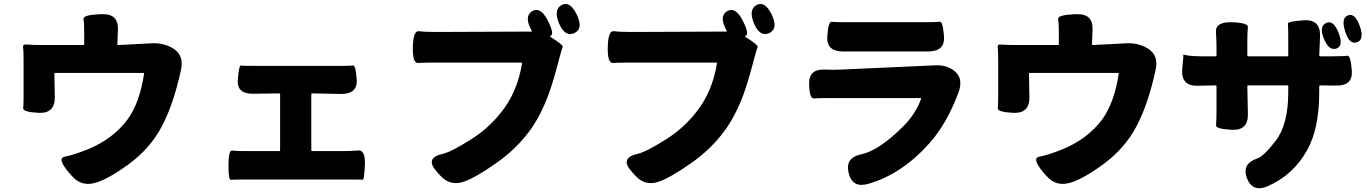

<svg xmlns="http://www.w3.org/2000/svg" viewBox="-20 -888 7040 985"><path d="M465 51Q396 69 349 15L334 -2Q270 -77 313 -84.5Q356 -92 433 -123Q561 -176 635 -276Q697 -362 719 -509Q720 -514 715 -514H264Q259 -514 259 -509L261 -391Q263 -306 180 -309Q97 -313 99 -332.5Q101 -352 101 -399V-571Q101 -631 98.5 -646.5Q96 -662 119 -659.5Q142 -657 203 -657H407Q412 -657 412 -662V-724Q412 -770 408.5 -790.5Q405 -811 492 -815H503Q589 -819 585 -733L582 -662Q582 -657 587 -657L761 -666Q819 -669 869 -639Q924 -605 909 -532Q872 -358 811.5 -242Q751 -126 638 -44Q531 34 465 51Z M1152 -41Q1153 -118 1170.5 -115.5Q1188 -113 1229 -113H1412Q1417 -113 1417 -118V-404Q1417 -409 1412 -409L1281 -407Q1194 -405 1200 -479Q1206 -554 1216 -552Q1226 -550 1278 -550H1734Q1777 -550 1791 -552Q1805 -554 1810 -480Q1815 -405 1728 -406L1582 -409Q1577 -409 1577 -404V-118Q1577 -113 1582 -113H1741Q1781 -113 1818 -116Q1855 -119 1852 -42Q1848 35 1841.5 34Q1835 33 1781 33H1229Q1176 33 1164 34.5Q1152 36 1152 -41Z M2357 45Q2288 67 2239 13L2222 -6Q2156 -78 2252 -99Q2296 -109 2398 -174Q2483 -227 2549 -309Q2634 -414 2658 -562Q2659 -567 2654 -567H2219Q2154 -567 2125 -565Q2096 -563 2098 -647Q2100 -732 2129.5 -728Q2159 -724 2219 -724L2706 -726Q2711 -726 2708 -730Q2667 -803 2709 -830Q2752 -856 2789 -785Q2826 -713 2805 -704Q2800 -702 2804 -699Q2872 -656 2867 -646.5Q2862 -637 2848 -584L2846 -576Q2819 -472 2794 -403Q2752 -290 2695 -214Q2626 -121 2524 -50Q2417 25 2357 45ZM2926 -718Q2878 -697 2848 -768Q2819 -839 2861 -862Q2904 -885 2939 -813Q2974 -740 2926 -718Z M3357 45Q3288 67 3239 13L3222 -6Q3156 -78 3252 -99Q3296 -109 3398 -174Q3483 -227 3549 -309Q3634 -414 3658 -562Q3659 -567 3654 -567H3219Q3154 -567 3125 -565Q3096 -563 3098 -647Q3100 -732 3129.5 -728Q3159 -724 3219 -724L3706 -726Q3711 -726 3708 -730Q3667 -803 3709 -830Q3752 -856 3789 -785Q3826 -713 3805 -704Q3800 -702 3804 -699Q3872 -656 3867 -646.5Q3862 -637 3848 -584L3846 -576Q3819 -472 3794 -403Q3752 -290 3695 -214Q3626 -121 3524 -50Q3417 25 3357 45ZM3926 -718Q3878 -697 3848 -768Q3819 -839 3861 -862Q3904 -885 3939 -813Q3974 -740 3926 -718Z M4435 55Q4353 79 4334 0Q4314 -78 4397 -96Q4489 -115 4614 -240Q4677 -303 4705 -380Q4707 -385 4702 -385H4252Q4181 -385 4156.5 -383Q4132 -381 4131 -458Q4129 -536 4215 -531Q4252 -529 4292 -531L4781 -553Q4844 -555 4883 -518Q4922 -481 4897 -413Q4838 -254 4748 -153Q4606 6 4435 55ZM4305 -624Q4219 -624 4224 -701Q4230 -778 4245.5 -776Q4261 -774 4331 -774H4710Q4785 -774 4801 -776.5Q4817 -779 4823 -701Q4828 -624 4742 -624Z M5465 51Q5396 69 5349 15L5334 -2Q5270 -77 5313 -84.5Q5356 -92 5433 -123Q5561 -176 5635 -276Q5697 -362 5719 -509Q5720 -514 5715 -514H5264Q5259 -514 5259 -509L5261 -391Q5263 -306 5180 -309Q5097 -313 5099 -332.5Q5101 -352 5101 -399V-571Q5101 -631 5098.5 -646.5Q5096 -662 5119 -659.5Q5142 -657 5203 -657H5407Q5412 -657 5412 -662V-724Q5412 -770 5408.5 -790.5Q5405 -811 5492 -815H5503Q5589 -819 5585 -733L5582 -662Q5582 -657 5587 -657L5761 -666Q5819 -669 5869 -639Q5924 -605 5909 -532Q5872 -358 5811.5 -242Q5751 -126 5638 -44Q5531 34 5465 51Z M6484 67Q6406 101 6377 26Q6349 -48 6430 -75Q6463 -86 6524 -165Q6589 -249 6589 -414V-445Q6589 -450 6584 -450H6384Q6379 -450 6379 -445L6382 -304Q6384 -218 6300 -222Q6216 -226 6218.5 -246Q6221 -266 6221 -329V-445Q6221 -450 6216 -450L6125 -448Q6038 -446 6045 -533L6051 -599Q6052 -607 6046 -608Q6041 -609 6070 -604Q6099 -599 6149 -599H6216Q6221 -599 6221 -604V-642Q6221 -682 6218 -722Q6214 -776 6300 -774Q6385 -771 6382 -748.5Q6379 -726 6379 -681V-604Q6379 -599 6384 -599H6584Q6589 -599 6589 -604V-693Q6589 -755 6587 -766.5Q6585 -778 6670 -784Q6755 -789 6752 -702L6748 -604Q6748 -599 6753 -599H6801Q6875 -599 6892 -602Q6909 -605 6915 -526Q6921 -447 6834 -449L6753 -450Q6748 -450 6748 -445V-418Q6748 -228 6686 -118Q6616 9 6484 67ZM6941 -671Q6902 -658 6881 -727Q6859 -795 6895 -809Q6932 -823 6956 -754Q6981 -684 6941 -671ZM6772 -689Q6746 -752 6783 -770Q6820 -788 6847 -720Q6874 -653 6836 -639Q6798 -626 6772 -689Z"/></svg>

Font: Resource Han Rounded KR Heavy
Style: Regular
Weight: 900
Designer: Cyano Hao (round all glyphs); Ryoko NISHIZUKA 西塚涼子 (kana, bopomofo & ideographs); Paul D. Hunt (Latin, Greek & Cyrillic)
Foundry: Cyano Hao
Version: 0.990